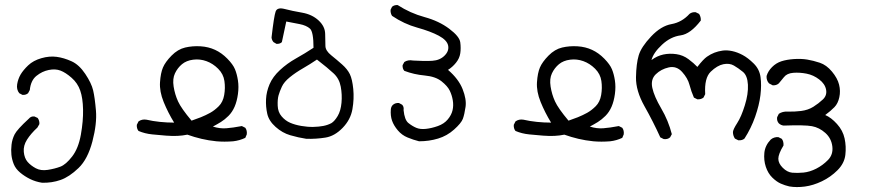

<svg xmlns="http://www.w3.org/2000/svg" viewBox="-20 -444 3540 764"><path d="M147.5 283.2Q122.1 279.3 100.1 268.6Q78.1 257.8 60.1 242.7Q42 227.5 34.7 209Q27.3 190.4 25.4 171.9Q23.4 153.3 25.9 131.8Q28.3 110.4 38.1 90.8Q47.9 71.3 94.7 28.3Q103.5 17.6 117.2 19.5L129.9 25.4Q137.7 36.1 136.7 49.8L128.9 63.5Q102.5 87.9 87.4 111.8Q72.3 135.7 74.7 160.6Q77.1 185.5 89.8 200.2Q102.5 214.8 122.6 225.6Q142.6 236.3 170.4 231.9Q198.2 227.5 220.2 219.2Q242.2 210.9 267.1 178.7Q292 146.5 301.8 91.8Q311.5 37.1 310.5 -8.3Q309.6 -53.7 299.3 -83.5Q289.1 -113.3 265.1 -134.3Q241.2 -155.3 220.7 -163.1Q200.2 -170.9 173.8 -165.5Q147.5 -160.2 125 -142.1Q102.5 -124 98.6 -85.9L91.8 -73.2Q83 -65.4 69.3 -66.4L56.6 -73.2Q44.9 -87.9 48.3 -108.9Q51.8 -129.9 62 -147.5Q72.3 -165 92.3 -184.1Q112.3 -203.1 144.5 -212.4Q176.8 -221.7 205.6 -217.8Q234.4 -213.9 264.6 -200.2Q294.9 -186.5 319.3 -149.9Q343.8 -113.3 350.6 -84.5Q357.4 -55.7 361.8 -3.9Q366.2 47.9 347.7 118.7Q329.1 189.5 292.5 224.6Q255.9 259.8 221.2 272Q186.5 284.2 147.5 283.2Z M840.8 118.2Q810.5 115.2 781.7 108.4Q752.9 101.6 725.6 91.8Q707 95.7 686.5 96.7Q666 97.7 640.6 95.7Q615.2 93.8 585.9 90.8Q556.6 87.9 531.2 77.1Q523.4 67.4 524.4 52.7L531.2 39.1Q544.9 29.3 562.5 32.2Q587.9 38.1 616.2 41Q644.5 43.9 672.9 43.9Q648.4 3.9 631.3 -38.1Q614.3 -80.1 616.7 -116.7Q619.1 -153.3 628.4 -175.3Q637.7 -197.3 662.6 -222.7Q687.5 -248 716.8 -254.9Q746.1 -261.7 777.8 -259.8Q809.6 -257.8 835.9 -245.6Q862.3 -233.4 884.8 -210.4Q907.2 -187.5 915 -168.5Q922.9 -149.4 926.8 -124Q930.7 -98.6 926.8 -69.8Q922.9 -41 913.6 -19.5Q904.3 2 889.2 17.1Q874 32.2 858.9 41.5Q843.8 50.8 827.1 59.6Q854.5 68.4 880.4 66.4Q906.2 64.5 942.4 57.6L956.1 64.5Q963.9 75.2 961.9 90.8L956.1 104.5Q933.6 115.2 908.2 118.2Q872.1 121.1 840.8 118.2ZM779.3 22.5Q798.8 14.6 816.4 4.9Q834 -4.9 850.6 -21.5Q867.2 -38.1 872.1 -65.9Q877 -93.8 873 -121.6Q869.1 -149.4 848.1 -170.4Q827.1 -191.4 801.3 -200.7Q775.4 -210 748.5 -206.5Q721.7 -203.1 704.1 -188.5Q686.5 -173.8 676.3 -152.3Q666 -130.9 670.9 -99.6Q675.8 -68.4 688.5 -40.5Q701.2 -12.7 742.2 36.1Z M1199.2 108.4Q1167 103.5 1135.3 94.2Q1103.5 85 1076.7 61Q1049.8 37.1 1043.5 8.8Q1037.1 -19.5 1038.6 -49.3Q1040 -79.1 1052.7 -108.9Q1065.4 -138.7 1093.8 -165Q1122.1 -191.4 1157.7 -211.4Q1193.4 -231.4 1227.5 -253.9Q1227.5 -317.4 1213.4 -330.1Q1199.2 -342.8 1172.4 -348.1Q1145.5 -353.5 1119.1 -358.4L1101.6 -276.4Q1093.8 -268.6 1080.1 -269.5L1068.4 -276.4Q1061.5 -284.2 1060.5 -294.9Q1070.3 -379.9 1076.7 -397.9Q1083 -416 1112.8 -408.2Q1142.6 -400.4 1182.1 -393.6Q1221.7 -386.7 1247.6 -362.8Q1273.4 -338.9 1273.9 -309.1Q1274.4 -279.3 1274.9 -260.7Q1275.4 -242.2 1297.9 -224.1Q1320.3 -206.1 1341.3 -187.5Q1362.3 -168.9 1372.1 -148.9Q1381.8 -128.9 1385.7 -89.8Q1389.6 -50.8 1382.3 -9.3Q1375 32.2 1343.3 64.9Q1311.5 97.7 1274.9 103.5Q1238.3 109.4 1199.2 108.4ZM1298.8 45.9Q1311.5 38.1 1323.7 17.6Q1335.9 -2.9 1338.9 -35.2Q1341.8 -67.4 1335.9 -99.1Q1330.1 -130.9 1307.6 -151.9Q1285.2 -172.9 1241.2 -207Q1213.9 -188.5 1185.1 -171.9Q1156.2 -155.3 1133.3 -136.7Q1110.4 -118.2 1101.6 -99.1Q1092.8 -80.1 1088.4 -64.5Q1084 -48.8 1085 -23.4Q1085.9 2 1100.6 19Q1115.2 36.1 1134.3 44.4Q1153.3 52.7 1178.7 57.1Q1204.1 61.5 1226.6 61Q1249 60.5 1266.6 57.1Q1284.2 53.7 1298.8 45.9Z M1647.5 118.2Q1624 112.3 1601.6 103Q1579.1 93.8 1563 74.7Q1546.9 55.7 1540 36.1Q1533.2 16.6 1535.2 -8.8Q1536.1 -19.5 1543 -26.4Q1552.7 -35.2 1567.4 -34.2L1580.1 -27.3Q1587.9 -19.5 1585.9 -5.9Q1589.8 33.2 1605 45.4Q1620.1 57.6 1636.2 64.5Q1652.3 71.3 1674.8 68.8Q1697.3 66.4 1722.2 57.6Q1747.1 48.8 1761.7 31.2Q1776.4 13.7 1780.8 -5.4Q1785.2 -24.4 1781.7 -44.9Q1778.3 -65.4 1769.5 -83.5Q1760.7 -101.6 1736.8 -120.6Q1712.9 -139.6 1669.9 -143.6Q1627 -147.5 1588.9 -162.1Q1581.1 -170.9 1582 -184.6L1588.9 -197.3Q1603.5 -207 1624 -203.1Q1669.9 -200.2 1700.2 -202.1Q1730.5 -204.1 1749 -222.7Q1767.6 -241.2 1763.2 -262.7Q1758.8 -284.2 1726.1 -301.8Q1693.4 -319.3 1640.6 -334Q1587.9 -348.6 1540 -380.9Q1533.2 -391.6 1534.2 -405.3L1540 -417Q1548.8 -424.8 1562.5 -423.8Q1612.3 -391.6 1669.4 -376Q1726.6 -360.4 1767.6 -329.6Q1808.6 -298.8 1811.5 -275.4Q1814.5 -252 1811.5 -231.9Q1808.6 -211.9 1794.4 -194.3Q1780.3 -176.8 1762.7 -166Q1804.7 -129.9 1820.8 -89.4Q1836.9 -48.8 1832.5 -18.6Q1828.1 11.7 1821.8 28.8Q1815.4 45.9 1787.1 71.3Q1758.8 96.7 1723.1 107.4Q1687.5 118.2 1647.5 118.2Z M2340.8 118.2Q2310.5 115.2 2281.7 108.4Q2252.9 101.6 2225.6 91.8Q2207 95.7 2186.5 96.7Q2166 97.7 2140.6 95.7Q2115.2 93.8 2085.9 90.8Q2056.6 87.9 2031.2 77.1Q2023.4 67.4 2024.4 52.7L2031.2 39.1Q2044.9 29.3 2062.5 32.2Q2087.9 38.1 2116.2 41Q2144.5 43.9 2172.9 43.9Q2148.4 3.9 2131.3 -38.1Q2114.3 -80.1 2116.7 -116.7Q2119.1 -153.3 2128.4 -175.3Q2137.7 -197.3 2162.6 -222.7Q2187.5 -248 2216.8 -254.9Q2246.1 -261.7 2277.8 -259.8Q2309.6 -257.8 2335.9 -245.6Q2362.3 -233.4 2384.8 -210.4Q2407.2 -187.5 2415 -168.5Q2422.9 -149.4 2426.8 -124Q2430.7 -98.6 2426.8 -69.8Q2422.9 -41 2413.6 -19.5Q2404.3 2 2389.2 17.1Q2374 32.2 2358.9 41.5Q2343.8 50.8 2327.1 59.6Q2354.5 68.4 2380.4 66.4Q2406.2 64.5 2442.4 57.6L2456.1 64.5Q2463.9 75.2 2461.9 90.8L2456.1 104.5Q2433.6 115.2 2408.2 118.2Q2372.1 121.1 2340.8 118.2ZM2279.3 22.5Q2298.8 14.6 2316.4 4.9Q2334 -4.9 2350.6 -21.5Q2367.2 -38.1 2372.1 -65.9Q2377 -93.8 2373 -121.6Q2369.1 -149.4 2348.1 -170.4Q2327.1 -191.4 2301.3 -200.7Q2275.4 -210 2248.5 -206.5Q2221.7 -203.1 2204.1 -188.5Q2186.5 -173.8 2176.3 -152.3Q2166 -130.9 2170.9 -99.6Q2175.8 -68.4 2188.5 -40.5Q2201.2 -12.7 2242.2 36.1Z M2918 114.3 2904.3 107.4Q2896.5 95.7 2896.5 81.1Q2897.5 70.3 2913.6 45.4Q2929.7 20.5 2943.8 -24.9Q2958 -70.3 2956.1 -106.9Q2954.1 -143.6 2936 -158.2Q2918 -172.9 2900.4 -183.1Q2882.8 -193.4 2858.4 -188.5Q2834 -183.6 2808.1 -158.7Q2782.2 -133.8 2786.1 -69.3L2779.3 -55.7Q2769.5 -47.9 2754.9 -48.8L2741.2 -55.7Q2730.5 -80.1 2723.6 -106.4Q2716.8 -132.8 2694.3 -157.7Q2671.9 -182.6 2641.1 -175.8Q2610.4 -168.9 2589.4 -148.4Q2568.4 -127.9 2575.7 -94.2Q2583 -60.5 2611.3 -12.2Q2639.6 36.1 2653.3 89.8L2646.5 102.5Q2636.7 111.3 2621.1 109.4L2607.4 102.5Q2579.1 40 2544.4 -21.5Q2509.8 -83 2510.7 -136.7Q2511.7 -190.4 2521.5 -223.6Q2531.2 -256.8 2570.8 -298.8Q2610.4 -340.8 2651.9 -348.1Q2693.4 -355.5 2723.6 -388.7Q2733.4 -396.5 2748 -395.5L2761.7 -388.7Q2769.5 -377 2768.6 -362.3Q2727.5 -308.6 2688 -303.2Q2648.4 -297.9 2614.3 -266.1Q2580.1 -234.4 2572.3 -205.1Q2594.7 -221.7 2619.6 -227.1Q2644.5 -232.4 2671.4 -228.5Q2698.2 -224.6 2719.7 -208.5Q2741.2 -192.4 2754.9 -177.7Q2778.3 -208 2793 -218.3Q2807.6 -228.5 2822.8 -234.4Q2837.9 -240.2 2855.5 -242.7Q2873 -245.1 2893.6 -240.7Q2914.1 -236.3 2935.1 -225.1Q2956.1 -213.9 2979 -191.4Q3002 -168.9 3006.3 -137.2Q3010.7 -105.5 3005.9 -65.4Q3001 -25.4 2984.9 20.5Q2968.8 66.4 2942.4 107.4Q2933.6 115.2 2918 114.3Z M3121.1 297.9Q3103.5 293.9 3086.9 286.6Q3070.3 279.3 3053.2 262.7Q3036.1 246.1 3027.3 219.7Q3018.6 193.4 3021.5 164.1Q3024.4 134.8 3046.9 111.3Q3059.6 100.6 3077.1 101.6L3090.8 108.4Q3098.6 118.2 3097.7 134.8Q3077.1 168.9 3077.1 187.5Q3077.1 206.1 3094.7 223.6Q3112.3 241.2 3132.3 243.2Q3152.3 245.1 3177.2 242.7Q3202.1 240.2 3228 227.1Q3253.9 213.9 3274.9 192.4Q3295.9 170.9 3292 138.7Q3288.1 106.4 3264.2 85Q3240.2 63.5 3210.9 58.1Q3181.6 52.7 3098.6 55.7Q3087.9 54.7 3079.1 46.9Q3070.3 37.1 3072.3 22.5L3079.1 8.8Q3093.8 -1 3114.3 0Q3139.6 1 3167.5 -2.4Q3195.3 -5.9 3216.3 -19Q3237.3 -32.2 3254.4 -48.3Q3271.5 -64.5 3267.1 -87.4Q3262.7 -110.4 3239.7 -127.9Q3216.8 -145.5 3189.5 -150.9Q3162.1 -156.2 3136.7 -154.3Q3111.3 -152.3 3099.6 -137.2Q3087.9 -122.1 3079.1 -112.3Q3069.3 -103.5 3054.7 -104.5L3040 -112.3Q3029.3 -124 3030.3 -141.6Q3036.1 -161.1 3052.2 -177.2Q3068.4 -193.4 3089.4 -200.2Q3110.4 -207 3139.2 -209Q3168 -210.9 3191.9 -207Q3215.8 -203.1 3242.2 -194.3Q3268.6 -185.5 3290.5 -159.2Q3312.5 -132.8 3318.8 -107.4Q3325.2 -82 3319.8 -57.1Q3314.5 -32.2 3300.3 -17.6Q3286.1 -2.9 3263.7 13.7Q3287.1 23.4 3310.5 49.3Q3334 75.2 3340.8 106.9Q3347.7 138.7 3343.8 172.4Q3339.8 206.1 3312.5 233.4Q3285.2 260.7 3250.5 277.3Q3215.8 293.9 3182.6 298.3Q3149.4 302.7 3121.1 297.9Z"/></svg>

Font: JasonHandwriting2
Style: Regular
Weight: 400
Version: Version 1.05.10